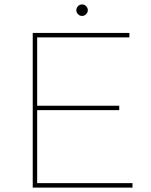

<svg xmlns="http://www.w3.org/2000/svg" viewBox="-20 -848 684 868"><path d="M332.5 -820Q340 -828 351 -828Q362 -828 369.5 -820Q377 -812 377 -802Q377 -792 369.5 -784Q362 -776 351 -776Q340 -776 332.5 -784Q325 -792 325 -802Q325 -812 332.5 -820ZM128 -699H565V-679H148V-370H519V-350H148V-20H579V0H128Z"/></svg>

Font: Montserrat arm Thin
Style: Regular
Weight: 250
Designer: Julieta Ulanovsky
Foundry: Julieta Ulanovsky
Version: Version 6.000;PS 006.000;hotconv 1.0.88;makeotf.lib2.5.64775